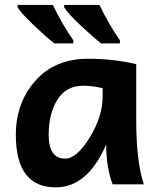

<svg xmlns="http://www.w3.org/2000/svg" viewBox="-20 -767 680 799"><path d="M251 -106.9Q299.3 -106.9 353.3 -194.6Q407.2 -282.2 407.2 -366.7V-399.9Q366.2 -410.2 326.7 -410.2Q254.9 -410.2 218.8 -352.1Q182.6 -293.9 182.6 -206.1Q182.6 -106.9 251 -106.9ZM211.9 12.7Q45.9 12.7 45.9 -206.1Q45.9 -338.9 127 -430.7Q208 -522.5 347.2 -522.5Q452.6 -522.5 546.9 -500V-266.1Q546.9 -94.7 578.6 0H448.7Q421.9 -69.8 421.9 -166Q344.7 12.7 211.9 12.7ZM479 -586.4H400.4Q370.1 -610.4 316.9 -659.9Q263.7 -709.5 247.1 -736.3V-746.6H394Q410.2 -711.4 434.6 -669.2Q459 -627 479 -599.6ZM285.2 -586.4H206.1Q170.4 -614.3 119.4 -663.1Q68.4 -711.9 53.2 -736.3V-746.6H200.2Q216.3 -711.4 240.7 -669.2Q265.1 -627 285.2 -599.6Z"/></svg>

Font: Cadman
Style: Bold
Weight: 700
Designer: Paul James MIller
Foundry: High-Logic / Made with FontCreator
Version: Version 2.114;March 28, 2021;FontCreator 13.0.0.2683 64-bit